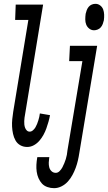

<svg xmlns="http://www.w3.org/2000/svg" viewBox="-20 -759 564 1002"><path d="M122 8Q102 8 86 -1Q70 -10 61 -26Q52 -42 48 -60.5Q44 -79 43 -98Q42 -117 44 -137Q46 -157 49 -176L128 -655H59L62 -735H205L111 -163Q109 -154 108 -145Q107 -136 106.5 -127Q106 -118 107 -109Q108 -100 111 -92Q114 -84 120 -78Q126 -72 135 -72Q144 -72 152 -79Q160 -86 165 -94.5Q170 -103 173.5 -112Q177 -121 180 -130.5Q183 -140 185 -149Q187 -158 188 -167L241 -158Q238 -141 233 -123.5Q228 -106 222 -89Q216 -72 207 -55.5Q198 -39 185.5 -24.5Q173 -10 156.5 -1Q140 8 122 8ZM471 -601Q457 -601 446 -609.5Q435 -618 430 -630.5Q425 -643 425 -657.5Q425 -672 427 -687Q429 -696 432.5 -705.5Q436 -715 442.5 -723Q449 -731 458.5 -735Q468 -739 478 -739Q492 -739 503 -730.5Q514 -722 518.5 -709.5Q523 -697 523.5 -682.5Q524 -668 522 -653Q520 -644 516.5 -634.5Q513 -625 506.5 -617Q500 -609 490 -605Q480 -601 471 -601ZM262 223Q244 223 227 217Q210 211 199 199Q188 187 181 171Q174 155 171.5 137Q169 119 170 101Q171 83 174 65L175 61H238L237 63Q235 76 234.5 89Q234 102 237 114Q240 126 249 134.5Q258 143 271 143Q282 143 291 134Q300 125 305.5 114.5Q311 104 315.5 93Q320 82 323.5 71Q327 60 329 48.5Q331 37 332 26L410 -440H341L345 -520H487L394 39Q391 59 386.5 78.5Q382 98 375 117Q368 136 358 154.5Q348 173 334 188.5Q320 204 301 213.5Q282 223 262 223Z"/></svg>

Font: Iosevka Term Curly Medium
Style: Italic
Weight: 500
Italic angle: -9°
Designer: Belleve Invis
Foundry: Belleve Invis
Version: Version 32.3.0